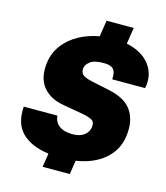

<svg xmlns="http://www.w3.org/2000/svg" viewBox="-130 -921 958 1107"><g transform="rotate(15 348.5 -367.5)"><path d="M229.5 87 242 5Q137 -9 82 -63.5Q27 -118 34.5 -220H235.5Q238 -182 266.8 -160.5Q295.5 -139 346.5 -139Q391.5 -139 416.2 -159Q441 -179 444.5 -205Q450 -238 429 -249.8Q408 -261.5 363.5 -269L254.5 -288Q172 -301.5 129 -355.2Q86 -409 98.5 -501Q107 -561.5 142.5 -607.8Q178 -654 232.5 -683.8Q287 -713.5 352.5 -725L367.5 -822H529.5L514.5 -724.5Q608 -705 653.8 -645Q699.5 -585 682.5 -504H486.5Q488 -526 484 -543.8Q480 -561.5 464.5 -571.8Q449 -582 415.5 -582Q358.5 -582 335 -563.2Q311.5 -544.5 308.5 -525Q305 -500.5 318.5 -486.2Q332 -472 377.5 -462L486.5 -439Q587 -417.5 625 -357Q663 -296.5 649.5 -205Q637 -121 571.8 -66.2Q506.5 -11.5 404 4L391.5 87Z"/></g></svg>

Font: Public Sans Black
Style: Italic
Weight: 900
Italic angle: -8°
Designer: The Public Sans project authors (U.S. Web Design System). Libre Franklin designed by Pablo Impallari and Rodrigo Fuenzal
Version: Version 1.007; ttfautohint (v1.8.1) -l 8 -r 50 -G 200 -x 14 